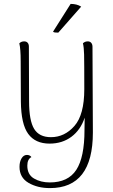

<svg xmlns="http://www.w3.org/2000/svg" viewBox="-20 -726 579 984"><path d="M456 -47Q456 238 236 238Q172 238 126 211Q80 184 80 129Q80 103 90.5 85.5Q101 68 118 68Q133 68 141 79Q120 90 120 123Q120 169 154.5 189Q189 209 235 209Q329 209 371 144.5Q413 80 413 -59L414 -123Q393 -60 346 -25Q299 10 234 10Q161 10 124.5 -40Q88 -90 87 -206L86 -412Q86 -476 79 -504Q89 -514 104 -514Q115 -514 121.5 -507Q128 -500 128 -487L129 -207Q129 -108 155 -65.5Q181 -23 241 -23Q311 -23 361.5 -80.5Q412 -138 412 -269Q412 -408 411 -446.5Q410 -485 405 -504Q415 -514 430 -514Q441 -514 447.5 -506.5Q454 -499 454 -486ZM279 -559H273Q254 -559 252 -564L342 -706Q374 -706 396 -692Z"/></svg>

Font: Arima Madurai ExtraLight
Style: Regular
Weight: 275
Designer: Joana Correia and Natanael Gama
Foundry: NDISCOVER
Version: Version 1.019